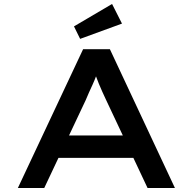

<svg xmlns="http://www.w3.org/2000/svg" viewBox="-20 -948 972 968"><path d="M70 0 399 -700H534L862 0H724L514 -446Q505 -465 496 -485Q487 -505 478.5 -525.5Q470 -546 462.5 -567Q455 -588 448 -608L480 -609Q473 -587 465 -565.5Q457 -544 447.5 -523Q438 -502 429 -482.5Q420 -463 412 -443L203 0ZM217 -152 264 -265H661L686 -152ZM384 -752 353 -815 545 -928 595 -829Z"/></svg>

Font: Lexend Tera Medium
Style: Regular
Weight: 500
Designer: Bonnie Shaver-Troup, Thomas Jockin
Foundry: Lexend
Version: Version 1.007